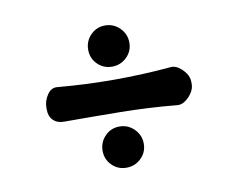

<svg xmlns="http://www.w3.org/2000/svg" viewBox="-56 -537 712 574"><g transform="rotate(-10 300.0 -250.0)"><path d="M233 -402Q233 -428 251 -446.5Q269 -465 295 -465Q321 -465 339.5 -446.5Q358 -428 358 -402Q358 -376 339.5 -358Q321 -340 295 -340Q269 -340 251 -358Q233 -376 233 -402ZM520 -247Q520 -234 511.5 -221Q503 -208 490.5 -199.5Q478 -191 465 -193Q380 -201 295 -202Q210 -203 124 -203Q104 -203 92 -215Q80 -227 80 -247V-254Q80 -274 92.5 -292.5Q105 -311 125 -308Q295 -293 465 -308Q478 -310 490.5 -301.5Q503 -293 511.5 -280.5Q520 -268 520 -254ZM223 -97Q223 -123 241 -141.5Q259 -160 285 -160Q311 -160 329.5 -141.5Q348 -123 348 -97Q348 -71 329.5 -53Q311 -35 285 -35Q259 -35 241 -53Q223 -71 223 -97Z"/></g></svg>

Font: Winky Sans
Style: Bold
Weight: 700
Designer: Simon Atzbach
Foundry: typofactur
Version: Version 1.205